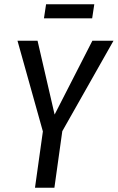

<svg xmlns="http://www.w3.org/2000/svg" viewBox="-20 -880 552 900"><path d="M272 -265 235 0H144L181 -264L62 -689H156L236 -343L413 -689H512ZM186 -794 196 -860H422L412 -794Z"/></svg>

Font: Fira Sans Compressed
Style: Italic
Weight: 400
Width: 1
Italic angle: -8°
Designer: bBox Type GmbH & Carrois Corporate GbR & Edenspiekermann AG
Foundry: bBox Type GmbH & Carrois Corporate GbR & Edenspiekermann AG
Version: Version 4.301